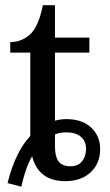

<svg xmlns="http://www.w3.org/2000/svg" viewBox="-20 -679 419 730"><path d="M102.1 -85Q88.4 -61 78.4 -32Q68.4 -2.9 61 30.8L8.8 17.1Q22.9 -41 44.7 -86.2Q66.4 -131.3 95.2 -162.1V-479H19V-519Q61 -519 93.5 -547.4Q126 -575.7 143.1 -659.2H189V-536.1H319.8V-479H189V-220.2Q210 -226.1 231.9 -226.1Q293 -226.1 326.9 -193.8Q360.8 -161.6 360.8 -112.8Q360.8 -57.1 324.5 -23.7Q288.1 9.8 228 9.8Q177.2 9.8 145.5 -14.2Q113.8 -38.1 102.1 -85ZM189 -168V-122.1Q189 -84 202.6 -65.4Q216.3 -46.9 248 -46.9Q276.9 -46.9 292 -65.7Q307.1 -84.5 307.1 -112.8Q307.1 -142.6 287.4 -159.2Q267.6 -175.8 231 -175.8Q219.7 -175.8 209.2 -173.8Q198.7 -171.9 189 -168Z"/></svg>

Font: Noto Serif
Style: Regular
Weight: 400
Designer: Monotype Design team
Foundry: Monotype Imaging Inc.
Version: Version 1.02